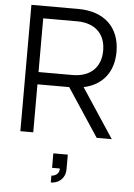

<svg xmlns="http://www.w3.org/2000/svg" viewBox="-64 -767 759 1090"><g transform="rotate(5 315.5 -222.5)"><path d="M324.5 -273.5H143.5V0H70V-720H336.5Q393 -720 437.2 -704.5Q481.5 -689 512 -660Q542.5 -631 558.5 -589.5Q574.5 -548 574.5 -496.5Q574.5 -410.5 530.8 -354.2Q487 -298 406 -280.5L591 0H505ZM143.5 -343.5H336.5Q375 -343.5 405 -354Q435 -364.5 455.8 -384.2Q476.5 -404 487.5 -432.2Q498.5 -460.5 498.5 -496.5Q498.5 -532.5 487.5 -561Q476.5 -589.5 455.8 -609Q435 -628.5 405 -639Q375 -649.5 336.5 -649.5H143.5ZM267.5 236Q275.5 236 286.2 232Q297 228 304.2 218.5Q311.5 209 311.5 195Q311.5 193.5 311.5 191.5H267.5V109H350V191.5Q350 218.5 338.2 237.2Q326.5 256 307.8 265.5Q289 275 267.5 275Z"/></g></svg>

Font: Vela Sans
Style: Regular
Weight: 400
Designer: Principal design: Mikhail Sharanda - project Manrope.
Design modification: Ravid Balaliev
Foundry: Mikhail Sharanda
Version: Version 1.001